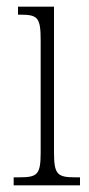

<svg xmlns="http://www.w3.org/2000/svg" viewBox="-20 -556 268 576"><path d="M21 0H220V-24H207C152 -24 142 -32 142 -100V-536H34V-512H41C94 -512 102 -503 102 -434V-99C102 -31 92 -24 36 -24H21Z"/></svg>

Font: Noto Serif Georgian ExtraCondensed ExtraLight
Style: Regular
Weight: 200
Width: 2
Designer: Monotype Design Team, Akaki Razmadze
Foundry: Google LLC
Version: Version 2.003